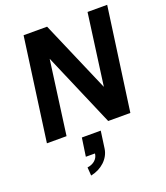

<svg xmlns="http://www.w3.org/2000/svg" viewBox="-172 -809 1050 1213"><g transform="rotate(-20 353.5 -202.5)"><path d="M36 0H168L235 -496L448 0H597L693 -692H561L496 -212L289 -692H131ZM225 231 229 287C301 273 358 221 367 156L383 41H256L238 164H299V167C295 201 265 226 225 231Z"/></g></svg>

Font: Ronzino Bold
Style: Italic
Weight: 700
Italic angle: -8°
Designer: Nunzio Mazzaferro
Foundry: Collletttivo
Version: Version 1.000;Glyphs 3.3 (3337)